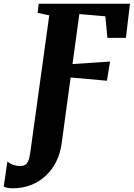

<svg xmlns="http://www.w3.org/2000/svg" viewBox="-118 -763 722 1037"><path d="M-49.5 254Q-65.5 254 -79 251.2Q-92.5 248.5 -98 245L-78 109.5Q-64.5 121.5 -45.2 127.8Q-26 134 -9.5 134Q5 134 15.8 128.5Q26.5 123 34 107.2Q41.5 91.5 45.5 61L148 -680L85.5 -693.5L91 -743H584L562 -558.5H462L451 -675L310.5 -687L273.5 -417L476.5 -430.5L459.5 -327L263.5 -344.5L215 11Q208 64.5 186 109.2Q164 154 129.2 186.2Q94.5 218.5 49.2 236.2Q4 254 -49.5 254Z"/></svg>

Font: Merriweather 24pt SemiCondensed Black
Style: Italic
Weight: 900
Width: 4
Italic angle: -7.8°
Designer: Eben Sorkin
Foundry: Eben Sorkin
Version: Version 2.101